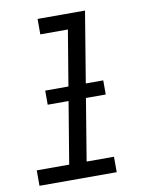

<svg xmlns="http://www.w3.org/2000/svg" viewBox="-83 -796 666 857"><g transform="rotate(-10 250.0 -367.5)"><path d="M26 0V-70H173L272 -665H147V-735H362L252 -70H376V0ZM125 -350V-414H388V-350Z"/></g></svg>

Font: Iosevka Curly Slab Oblique
Style: Regular
Weight: 400
Italic angle: -9°
Monospace: yes
Designer: Belleve Invis
Foundry: Belleve Invis
Version: Version 11.1.0; ttfautohint (v1.8.3)